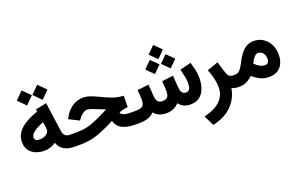

<svg xmlns="http://www.w3.org/2000/svg" viewBox="-109 -1171 2967 1905"><g transform="rotate(-20 1374.5 -219.0)"><path d="M285.6 -625.5 365.2 -704.6 444.8 -625 365.2 -545.4ZM121.1 -625.5 200.7 -704.6 280.3 -625.5 200.7 -545.4ZM28.3 -220.7Q28.3 -299.8 91.6 -357.7Q154.8 -415.5 273.4 -454.6L270 -478.5L386.2 -502.9L428.7 -194.3Q438 -127 501.5 -127H516.6V0H499.5Q370.6 0 332 -103.5Q276.4 -64.5 210.4 -64.5Q163.1 -64.5 121.6 -80.8Q80.1 -97.2 54.2 -131.8Q28.3 -166.5 28.3 -220.7ZM292.5 -335.9Q216.8 -305.7 184.6 -278.3Q152.3 -251 152.3 -226.6Q152.3 -206.1 164.1 -195.8Q175.8 -185.5 207.5 -185.5Q244.6 -185.5 273.9 -205.6Q303.2 -225.6 303.2 -254.9Q303.2 -267.6 301.8 -279.8Z M1133.3 -189.5Q1108.4 -186.5 1088.1 -182.6Q1067.9 -178.7 1038.6 -166Q1043 -148.4 1069.1 -137.7Q1095.2 -127 1149.9 -127H1176.3V0H1147.9Q1064.9 0 1010.7 -25.9Q956.5 -51.8 939.5 -113.8Q852.1 -67.4 762.2 -33.7Q672.4 0 575.2 0H497.1V-127H576.7Q632.3 -127 680.9 -138.2Q729.5 -149.4 779.3 -170.9Q829.1 -192.4 888.7 -222.7L923.3 -240.7Q915 -243.7 904.5 -248.3Q894 -252.9 872.1 -261.7Q822.8 -281.7 791.3 -292.7Q759.8 -303.7 748.5 -303.7Q727.1 -303.7 704.6 -290Q682.1 -276.4 666 -255.4L642.6 -225.6L536.1 -278.8L553.7 -310.1Q585.9 -364.3 636.7 -397Q687.5 -429.7 749 -429.7Q784.2 -429.7 823 -415.8Q861.8 -401.9 905.3 -380.9Q961.4 -353.5 999 -338.6Q1036.6 -323.7 1067.6 -317.1Q1098.6 -310.5 1135.3 -308.6Z M1506.3 -607.4 1581.5 -682.1 1657.2 -607.4 1581.5 -531.7ZM1590.3 -479.5 1665.5 -554.2 1741.2 -479.5 1665.5 -403.8ZM1424.3 -479.5 1499.5 -554.2 1575.2 -479.5 1499.5 -403.8ZM1729.5 -127Q1750.5 -127 1764.2 -145.3Q1777.8 -163.6 1777.8 -215.8Q1777.8 -241.7 1769.8 -282Q1761.7 -322.3 1752 -358.9L1869.1 -388.2Q1881.3 -348.1 1891.1 -305.9Q1900.9 -263.7 1900.9 -223.1Q1900.9 -165.5 1884.8 -114.7Q1868.7 -64 1831.1 -32.2Q1793.5 -0.5 1730 0Q1649.9 0 1608.9 -57.1Q1556.2 0 1477.1 0Q1387.7 0 1346.7 -56.6Q1320.8 -27.3 1281.2 -13.7Q1241.7 0 1190.4 0H1156.7V-127H1191.4Q1246.6 -127 1268.3 -143.6Q1290 -160.2 1290 -209.5Q1290 -220.7 1287.8 -253.7Q1285.6 -286.6 1283.7 -313.5L1403.3 -328.1L1412.6 -197.3Q1417.5 -127 1478 -127Q1517.6 -127 1533.2 -146Q1548.8 -165 1548.8 -209.5Q1548.8 -216.3 1547.9 -234.1Q1546.9 -252 1545.4 -273.7Q1543.9 -295.4 1542.5 -313.5L1662.1 -328.1L1671.4 -197.3Q1676.3 -127 1729.5 -127Z M2164.6 -14.6Q2148.9 85.4 2077.1 161.4Q2005.4 237.3 1871.1 267.6L1817.9 159.7Q1937.5 130.4 1993.4 73.2Q2049.3 16.1 2049.3 -69.3Q2049.3 -112.3 2036.9 -163.1Q2024.4 -213.9 2004.9 -259.8L2122.1 -301.8L2158.7 -184.6Q2169.9 -150.9 2184.8 -138.9Q2199.7 -127 2227.5 -127H2246.6V0H2232.9Q2211.4 0 2194.1 -4.4Q2176.8 -8.8 2164.6 -14.6Z M2385.7 -62.5Q2356 -32.7 2321.5 -16.4Q2287.1 0 2248 0H2227.5V-127H2245.6Q2278.8 -127 2301.5 -155.8Q2324.2 -184.6 2343.8 -225.1Q2379.9 -298.3 2424.6 -338.4Q2469.2 -378.4 2528.3 -378.4Q2586.9 -378.4 2630.1 -349.4Q2673.3 -320.3 2696.8 -272.7Q2720.2 -225.1 2720.2 -169.4Q2720.2 -87.4 2677.5 -38.3Q2634.8 10.7 2556.2 10.7Q2508.3 10.7 2467 -8.3Q2425.8 -27.3 2385.7 -62.5ZM2451.2 -169.4Q2477.5 -141.1 2505.1 -127.2Q2532.7 -113.3 2553.7 -113.3Q2601.1 -113.3 2601.1 -162.1Q2601.1 -205.1 2581.1 -228.3Q2561 -251.5 2530.3 -251.5Q2509.3 -251.5 2489 -228.5Q2468.8 -205.6 2451.2 -169.4Z"/></g></svg>

Font: Vazir WOL
Style: Bold-WOL
Weight: 700
Designer: Saber Rastikerdar
Foundry: Saber Rastikerdar
Version: Version 30.0.0